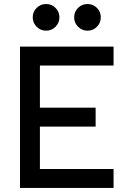

<svg xmlns="http://www.w3.org/2000/svg" viewBox="-20 -922 626 942"><path d="M78.1 0V-693.4H175.8V0ZM78.1 0V-92.8H537.1V0ZM78.1 -300.8V-393.6H449.2V-300.8ZM78.1 -600.6V-693.4H537.1V-600.6ZM409.2 -771.5Q382.3 -771.5 363 -790.8Q343.8 -810.1 343.8 -836.9Q343.8 -864.3 363 -883.3Q382.3 -902.3 409.2 -902.3Q436.5 -902.3 455.6 -883.3Q474.6 -864.3 474.6 -836.9Q474.6 -810.1 455.6 -790.8Q436.5 -771.5 409.2 -771.5ZM206.1 -771.5Q179.2 -771.5 159.9 -790.8Q140.6 -810.1 140.6 -836.9Q140.6 -864.3 159.9 -883.3Q179.2 -902.3 206.1 -902.3Q233.4 -902.3 252.4 -883.3Q271.5 -864.3 271.5 -836.9Q271.5 -810.1 252.4 -790.8Q233.4 -771.5 206.1 -771.5Z"/></svg>

Font: Cascadia Mono PL
Style: Regular
Weight: 400
Monospace: yes
Designer: Aaron Bell
Foundry: Saja Typeworks
Version: Version 2102.003